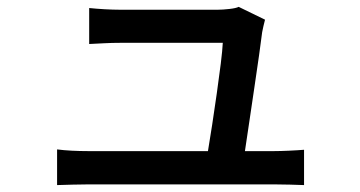

<svg xmlns="http://www.w3.org/2000/svg" viewBox="-20 -533 1040 555"><path d="M145 -101.1Q164.6 -98.6 187.7 -97.4Q210.9 -96.2 234.9 -96.2H581.1Q586.4 -127.9 593.3 -172.4Q600.1 -216.8 606.7 -263.4Q613.3 -310.1 618.2 -349.1Q623 -388.2 624 -409.2Q607.4 -409.2 575.2 -409.2Q543 -409.2 504.2 -409.2Q465.3 -409.2 428 -409.2Q390.6 -409.2 363.3 -409.2Q335.9 -409.2 327.1 -409.2Q304.7 -409.2 281.5 -408Q258.3 -406.7 237.8 -405.8V-509.8Q256.8 -507.8 282 -506.3Q307.1 -504.9 326.2 -504.9Q339.4 -504.9 366.9 -504.9Q394.5 -504.9 429.4 -504.9Q464.4 -504.9 500 -504.9Q535.6 -504.9 564.9 -504.9Q594.2 -504.9 609.9 -504.9Q623.5 -504.9 643.1 -507.1Q662.6 -509.3 669.9 -513.2L746.1 -476.1Q743.7 -467.8 741.5 -457.5Q739.3 -447.3 737.8 -439.9Q734.9 -416 728.8 -372.8Q722.7 -329.6 715.1 -278.8Q707.5 -228 700.4 -179.4Q693.4 -130.9 688 -96.2H772Q789.1 -96.2 815.4 -97.4Q841.8 -98.6 858.9 -100.1V2Q844.7 1.5 818.4 0.7Q792 0 773.9 0Q760.7 0 719.7 0Q678.7 0 621.8 0Q564.9 0 502.9 0Q440.9 0 384.5 0Q328.1 0 287.8 0Q247.6 0 234.9 0Q210.4 0 190.4 0.7Q170.4 1.5 145 2Z"/></svg>

Font: Source Han Sans CN Medium
Style: Regular
Weight: 500
Designer: Ryoko NISHIZUKA  (kana, bopomofo & ideographs); Paul D. Hunt (Latin, Greek & Cyrillic); Sandoll Communications , Soo-you
Foundry: Adobe
Version: Version 2.004;hotconv 1.0.118;makeotfexe 2.5.65603